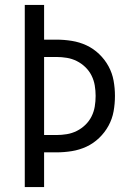

<svg xmlns="http://www.w3.org/2000/svg" viewBox="-20 -755 540 775"><path d="M80 0V-735H158V-595H208Q239 -595 270 -590Q301 -585 329 -572Q357 -559 380 -537Q403 -515 418 -487.5Q433 -460 438.5 -429.5Q444 -399 444 -368Q444 -336 438.5 -305.5Q433 -275 418 -247.5Q403 -220 380 -198Q357 -176 329 -163Q301 -150 270 -145Q239 -140 208 -140H158V0ZM158 -210H208Q229 -210 250 -213.5Q271 -217 290 -226.5Q309 -236 324.5 -251Q340 -266 349.5 -285Q359 -304 362.5 -325Q366 -346 366 -368Q366 -389 362.5 -410Q359 -431 349.5 -450Q340 -469 324.5 -484Q309 -499 290 -508.5Q271 -518 250 -521.5Q229 -525 208 -525H158Z"/></svg>

Font: HulyMono
Style: Regular
Weight: 400
Monospace: yes
Designer: Belleve Invis
Foundry: Belleve Invis
Version: Version 33.2.5; ttfautohint (v1.8.4)